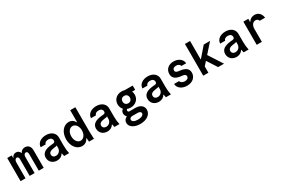

<svg xmlns="http://www.w3.org/2000/svg" viewBox="137 -2204 5726 3877"><g transform="rotate(-30 3000.0 -265.0)"><path d="M21 0H136V-370C136 -417 158 -450 190 -450C217 -450 233 -427 233 -390V0H348V-374C348 -419 370 -450 401 -450C428 -450 445 -427 445 -390V0H560V-410C560 -495 512 -550 436 -550C387 -550 349 -527 327 -482H323C305 -526 271 -550 228 -550C183 -550 145 -523 130 -478H126V-540H21Z M1013 -375C1013 -345 999 -331 965 -328L932 -325C773 -311 697 -256 697 -156C697 -58 769 10 872 10C938 10 988 -19 1017 -70H1022C1026 -44 1031 -20 1037 0H1153C1140 -55 1133 -120 1133 -193V-376C1133 -480 1050 -550 926 -550C804 -550 716 -483 715 -390H832C836 -426 873 -450 924 -450C980 -450 1013 -421 1013 -375ZM897 -85C848 -85 817 -114 817 -158C817 -207 854 -233 942 -244L974 -248C989 -250 1002 -254 1013 -260V-204C1013 -137 962 -85 897 -85Z M1617 0H1732C1728 -63 1725 -129 1725 -180V-740H1605V-460H1600C1569 -518 1520 -550 1456 -550C1332 -550 1239 -430 1239 -270C1239 -109 1331 10 1455 10C1523 10 1574 -25 1604 -89H1609C1611 -60 1613 -32 1617 0ZM1483 -100C1412 -100 1359 -173 1359 -270C1359 -367 1412 -440 1483 -440C1554 -440 1607 -367 1607 -270C1607 -173 1554 -100 1483 -100Z M2186 -375C2186 -345 2172 -331 2138 -328L2105 -325C1946 -311 1870 -256 1870 -156C1870 -58 1942 10 2045 10C2111 10 2161 -19 2190 -70H2195C2199 -44 2204 -20 2210 0H2326C2313 -55 2306 -120 2306 -193V-376C2306 -480 2223 -550 2099 -550C1977 -550 1889 -483 1888 -390H2005C2009 -426 2046 -450 2097 -450C2153 -450 2186 -421 2186 -375ZM2070 -85C2021 -85 1990 -114 1990 -158C1990 -207 2027 -233 2115 -244L2147 -248C2162 -250 2175 -254 2186 -260V-204C2186 -137 2135 -85 2070 -85Z M2492 -362C2492 -311 2510 -267 2541 -234C2512 -214 2495 -184 2495 -147C2495 -114 2509 -85 2532 -65V-61C2485 -38 2457 1 2457 51C2457 144 2556 210 2695 210C2847 210 2952 134 2952 25C2952 -65 2880 -122 2768 -122H2630C2609 -122 2595 -136 2595 -156C2595 -169 2601 -180 2611 -189C2635 -179 2662 -174 2692 -174C2808 -174 2892 -253 2892 -362C2892 -388 2887 -413 2878 -435V-440H2947V-540H2760C2739 -547 2716 -550 2692 -550C2576 -550 2492 -471 2492 -362ZM2630 -12H2753C2803 -12 2832 6 2832 37C2832 80 2778 110 2697 110C2619 110 2567 82 2567 40C2567 10 2593 -12 2630 -12ZM2692 -274C2641 -274 2607 -309 2607 -360C2607 -411 2641 -446 2692 -446C2743 -446 2777 -411 2777 -360C2777 -309 2743 -274 2692 -274Z M3386 -375C3386 -345 3372 -331 3338 -328L3305 -325C3146 -311 3070 -256 3070 -156C3070 -58 3142 10 3245 10C3311 10 3361 -19 3390 -70H3395C3399 -44 3404 -20 3410 0H3526C3513 -55 3506 -120 3506 -193V-376C3506 -480 3423 -550 3299 -550C3177 -550 3089 -483 3088 -390H3205C3209 -426 3246 -450 3297 -450C3353 -450 3386 -421 3386 -375ZM3270 -85C3221 -85 3190 -114 3190 -158C3190 -207 3227 -233 3315 -244L3347 -248C3362 -250 3375 -254 3386 -260V-204C3386 -137 3335 -85 3270 -85Z M3687 -150C3687 -56 3778 14 3900 14C4026 14 4113 -61 4113 -169C4113 -260 4051 -310 3920 -325L3893 -328C3843 -334 3821 -352 3821 -385C3821 -425 3853 -450 3904 -450C3954 -450 3991 -426 3995 -390H4107C4103 -482 4016 -550 3902 -550C3783 -550 3703 -477 3703 -370C3703 -279 3762 -229 3885 -215L3912 -212C3969 -206 3993 -189 3993 -154C3993 -113 3959 -87 3907 -87C3854 -87 3809 -114 3803 -150Z M4280 0H4400V-146L4477 -233L4627 0H4765L4557 -322L4751 -540H4603L4400 -306V-740H4280Z M5198 -375C5198 -345 5184 -331 5150 -328L5117 -325C4958 -311 4882 -256 4882 -156C4882 -58 4954 10 5057 10C5123 10 5173 -19 5202 -70H5207C5211 -44 5216 -20 5222 0H5338C5325 -55 5318 -120 5318 -193V-376C5318 -480 5235 -550 5111 -550C4989 -550 4901 -483 4900 -390H5017C5021 -426 5058 -450 5109 -450C5165 -450 5198 -421 5198 -375ZM5082 -85C5033 -85 5002 -114 5002 -158C5002 -207 5039 -233 5127 -244L5159 -248C5174 -250 5187 -254 5198 -260V-204C5198 -137 5147 -85 5082 -85Z M5647 0V-302C5647 -385 5690 -442 5751 -442C5787 -442 5815 -422 5823 -390H5947C5937 -486 5875 -547 5787 -547C5727 -547 5678 -518 5646 -467H5642V-540H5527V0Z"/></g></svg>

Font: CommitMono
Style: Bold
Weight: 700
Monospace: yes
Designer: Eigil Nikolajsen
Foundry: Eigil Nikolajsen
Version: Version 1.143